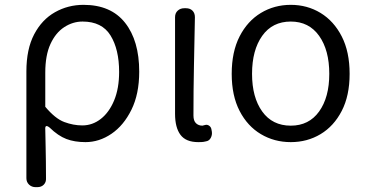

<svg xmlns="http://www.w3.org/2000/svg" viewBox="-20 -574 1517 793"><path d="M127 199Q111 199 100 188.5Q89 178 89 162V-279Q89 -371 121 -432Q153 -493 207 -523.5Q261 -554 325 -554Q438 -554 496.5 -480Q555 -406 555 -278Q555 -186 523 -121Q491 -56 440.5 -21.5Q390 13 333 13Q288 13 254 0Q220 -13 185 -47Q165 -63 167 -39Q168 4 168.5 33.5Q169 63 169.5 92Q170 121 170 162Q171 178 161 188.5Q151 199 134 199ZM320 -56Q362 -56 396.5 -83Q431 -110 451.5 -159.5Q472 -209 472 -277Q472 -370 436.5 -427.5Q401 -485 321 -485Q281 -485 245.5 -462Q210 -439 188.5 -392.5Q167 -346 167 -274V-133Q208 -84 245.5 -70Q283 -56 320 -56Z M799 13Q748 13 725.5 -17Q703 -47 703 -104V-503Q703 -520 714 -530Q725 -540 741 -540H748Q765 -540 775 -530Q785 -520 785 -503Q783 -398 781 -299Q779 -200 779 -97Q779 -75 789.5 -65Q800 -55 816 -55L828 -58Q836 -60 843.5 -55Q851 -50 853 -41L855 -30Q857 -17 850.5 -4.5Q844 8 830 10Q826 11 820 12Q814 13 799 13Z M1181 13Q1113 13 1057.5 -20Q1002 -53 969.5 -116Q937 -179 937 -269Q937 -360 969.5 -423.5Q1002 -487 1057.5 -520.5Q1113 -554 1181 -554Q1249 -554 1304 -520.5Q1359 -487 1391.5 -423.5Q1424 -360 1424 -269Q1424 -179 1391.5 -116Q1359 -53 1304 -20Q1249 13 1181 13ZM1181 -55Q1256 -55 1298 -113.5Q1340 -172 1340 -269Q1340 -367 1298 -426Q1256 -485 1181 -485Q1105 -485 1063 -426Q1021 -367 1021 -269Q1021 -172 1063 -113.5Q1105 -55 1181 -55Z"/></svg>

Font: Chiron GoRound TC N
Style: Regular
Weight: 350
Designer: Ryoko NISHIZUKA 西塚涼子 (kana, bopomofo & ideographs); Paul D. Hunt (Latin, Greek & Cyrillic); Sandoll Communications 산돌커뮤니
Foundry: Adobe
Version: Version 1.000;hotconv 1.1.1;makeotfexe 2.6.0